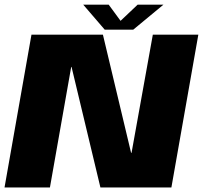

<svg xmlns="http://www.w3.org/2000/svg" viewBox="-31 -828 896 848"><path d="M-11 0H189.5L283.5 -532.5H285L412.5 0H726L845 -675H644L550 -153H548L423.5 -675H108ZM431.5 -697H557.5L691 -807.5H577L501.5 -736L449 -807.5H336.5Z"/></svg>

Font: Anybody Thin ExtraBold
Style: Italic
Weight: 800
Italic angle: -10°
Version: Version 1.113;gftools[0.9.25]